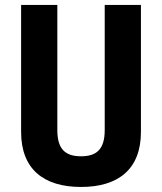

<svg xmlns="http://www.w3.org/2000/svg" viewBox="-20 -750 660 782"><path d="M310 -113.5C246.5 -113.5 213.5 -142 213.5 -220V-730H66V-212.5C66 -61.5 157.5 11.5 310 11.5C462.5 11.5 554 -61.5 554 -212.5V-730H406.5V-220C406.5 -142 373.5 -113.5 310 -113.5Z"/></svg>

Font: Monaspace Neon
Style: Bold
Weight: 700
Designer: Riley Cran & the Lettermatic Team
Foundry: Lettermatic
Version: Version 1.200 (Monaspace Neon)